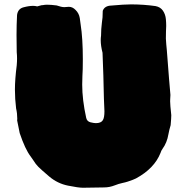

<svg xmlns="http://www.w3.org/2000/svg" viewBox="-20 -841 863 885"><path d="M362.3 24.4Q341.3 24.4 293.2 14.6Q245.1 4.9 207 -27.3Q168.9 -59.6 156.5 -72.3Q144 -85 134.3 -101.1Q127.9 -110.8 121.1 -120.1Q95.7 -153.3 70.8 -227.5Q65.4 -256.8 59.1 -285.6L59.6 -293.9Q59.6 -318.4 54.2 -341.3Q48.8 -384.8 48.8 -428.2Q48.8 -474.6 57.1 -539.6Q58.6 -556.6 58.6 -571.3Q58.6 -585.9 57.1 -600.6Q56.2 -634.3 56.2 -679.7Q56.2 -726.1 58.6 -772Q62.5 -800.3 87.6 -807.1Q112.8 -814 132.8 -814Q142.1 -814 151.4 -811.5L171.4 -816.9Q174.8 -816.9 177.7 -817.4Q187.5 -819.3 196.8 -819.3Q214.8 -819.3 241.2 -815.9Q263.2 -808.1 276.4 -808.1Q281.2 -808.1 297.4 -809.6Q314.5 -809.6 328.1 -795.4Q344.2 -779.8 347.7 -757.8Q349.1 -743.7 351.6 -729Q361.8 -664.6 361.8 -567.9Q361.8 -515.6 359.9 -491.2Q358.9 -471.2 358.9 -451.2Q358.9 -381.3 377.4 -297.4Q381.3 -281.2 397 -277.3Q412.6 -273.4 421.9 -273.4Q445.8 -273.4 454.1 -287.1Q461.4 -298.8 461.4 -328.1L459 -385.7Q457 -495.1 452.6 -597.7Q444.3 -629.9 444.3 -655.8Q444.3 -667 445.8 -676.8Q445.8 -706.5 449.7 -736.8Q453.6 -757.8 453.6 -791Q461.9 -814.5 493.7 -815.4Q553.2 -820.8 584 -820.8Q641.1 -820.8 696.8 -813Q719.7 -808.6 731.2 -791.5Q742.7 -774.4 744.6 -752.4Q746.1 -736.8 746.1 -721.2Q746.1 -709 745.1 -697.3L744.6 -663.1Q746.1 -636.2 749 -609.4L759.3 -476.1Q762.7 -439.9 765.6 -403.3Q765.6 -394.5 764.6 -385.7Q764.2 -380.4 764.2 -374.5Q764.2 -358.4 769.5 -310.1Q769.5 -297.4 766.6 -264.2Q760.3 -243.7 756.3 -222.2Q750 -183.6 729 -154.8Q723.1 -147 719.7 -135.7Q691.4 -64.5 606.9 -18.6Q596.7 -13.2 568.8 -3.9Q556.6 0 544.4 2.4Q526.4 6.3 509.3 13.2Q484.9 22.9 459.5 22.9Z"/></svg>

Font: Kaph
Style: Regular
Weight: 400
Designer: GGBotNet
Foundry: f0n7.com
Version: 1.10